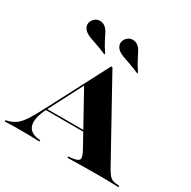

<svg xmlns="http://www.w3.org/2000/svg" viewBox="-192 -942 1099 1107"><g transform="rotate(30 357.5 -389.0)"><path d="M157.3 -187.1Q115.3 -107.3 126.6 -61.7Q137.9 -16.1 200 -9.7L209.7 -8.9V0Q166.1 -1.6 139.1 -2Q112.1 -2.4 82.3 -2.4Q54 -2.4 31.9 -2Q9.7 -1.6 -21 0V-8.9L-1.6 -13.7Q25.8 -21.8 46.4 -37.5Q66.9 -53.2 89.9 -88.3Q112.9 -123.4 145.2 -186.3L351.6 -581.5H360.5L646 -65.3Q658.1 -45.2 667.3 -33.9Q676.6 -22.6 687.9 -17.3Q699.2 -12.1 716.9 -10.5L736.3 -8.9V0Q721 -0.8 698.8 -1.2Q676.6 -1.6 649.2 -2Q621.8 -2.4 591.9 -2.4H590.3Q560.5 -2.4 532.3 -2Q504 -1.6 478.6 -1.2Q453.2 -0.8 432.3 -0.4Q411.3 0 396.8 0V-8.9L416.9 -10.5Q456.5 -14.5 465.3 -28.2Q474.2 -41.9 451.6 -83.1L270.2 -411.3L286.3 -436.3ZM147.6 -175.8 152.4 -184.7H444.4L450 -175.8ZM282.3 -622.6Q243.5 -639.5 215.3 -648.8Q187.1 -658.1 168.1 -665.3Q149.2 -672.6 134.7 -683.1Q116.1 -697.6 112.5 -717.3Q108.9 -737.1 122.6 -755.6Q137.9 -775.8 160.9 -777.4Q183.9 -779 201.6 -764.5Q214.5 -754 224.2 -735.5Q233.9 -716.9 247.2 -690.3Q260.5 -663.7 285.5 -627.4ZM500.8 -622.6Q462.9 -639.5 434.7 -648.8Q406.5 -658.1 387.1 -665.3Q367.7 -672.6 353.2 -683.1Q334.7 -697.6 331 -717.3Q327.4 -737.1 341.1 -755.6Q356.5 -775.8 379.4 -777.4Q402.4 -779 420.2 -764.5Q433.1 -754 442.7 -735.5Q452.4 -716.9 466.1 -690.3Q479.8 -663.7 504 -627.4Z"/></g></svg>

Font: Playfair 144pt SemiExpanded Black
Style: Regular
Weight: 900
Width: 6
Designer: Claus Eggers Sørensen
Foundry: Claus Eggers Sørensen
Version: Version 2.203